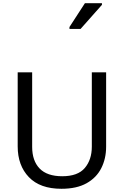

<svg xmlns="http://www.w3.org/2000/svg" viewBox="-20 -1164 771 1194"><path d="M640 -252Q640 -178 610 -118.5Q580 -59 518.5 -24.5Q457 10 362 10Q229 10 159.5 -62.5Q90 -135 90 -254V-714H180V-251Q180 -164 226.5 -116Q273 -68 367 -68Q464 -68 507.5 -119.5Q551 -171 551 -252V-714H640ZM412 -984V-996L508 -1144H614V-1134L481 -984Z"/></svg>

Font: Noto Sans Tifinagh Azawagh
Style: Regular
Weight: 400
Designer: JamraPatel
Foundry: JamraPatel LLC
Version: Version 2.006; ttfautohint (v1.8.4.7-5d5b)